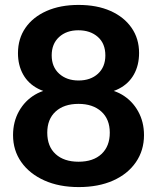

<svg xmlns="http://www.w3.org/2000/svg" viewBox="-20 -750 638 780"><path d="M300 10Q220 10 160 -17Q100 -44 66.5 -91.5Q33 -139 33 -201Q33 -255 57 -298Q81 -341 122.5 -365.5Q164 -390 218 -390L229 -369Q175 -369 135 -389.5Q95 -410 74 -447.5Q53 -485 53 -534Q53 -593 83.5 -637Q114 -681 169.5 -705.5Q225 -730 299 -730Q374 -730 429 -705.5Q484 -681 514.5 -637Q545 -593 545 -535Q545 -485 524 -447.5Q503 -410 463 -389.5Q423 -369 368 -369L380 -390Q434 -390 475.5 -365.5Q517 -341 541 -298Q565 -255 565 -201Q565 -139 532 -91Q499 -43 439.5 -16.5Q380 10 300 10ZM299 -93Q359 -93 392.5 -124.5Q426 -156 426 -211Q426 -266 391.5 -297Q357 -328 299 -328Q240 -328 206 -297Q172 -266 172 -211Q172 -155 206 -124Q240 -93 299 -93ZM299 -423Q348 -423 378 -450.5Q408 -478 408 -525Q408 -573 377.5 -600Q347 -627 298 -627Q250 -627 220 -599.5Q190 -572 190 -525Q190 -478 220.5 -450.5Q251 -423 299 -423Z"/></svg>

Font: Instrument Sans SemiBold
Style: Regular
Weight: 600
Designer: Rodrigo Fuenzalida
Foundry: fragTYPE
Version: Version 1.000;gftools[0.9.28]